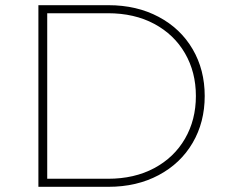

<svg xmlns="http://www.w3.org/2000/svg" viewBox="-20 -720 866 740"><path d="M128 -700H398Q507 -700 591.5 -655Q676 -610 722.5 -530.5Q769 -451 769 -350Q769 -249 722.5 -169.5Q676 -90 591.5 -45Q507 0 398 0H128ZM396 -31Q498 -31 574.5 -72Q651 -113 693 -185.5Q735 -258 735 -350Q735 -442 693 -514.5Q651 -587 574.5 -628Q498 -669 396 -669H162V-31Z"/></svg>

Font: Montserrat Alternates ExLight
Style: Regular
Weight: 275
Designer: Julieta Ulanovsky
Foundry: Julieta Ulanovsky
Version: Version 7.200